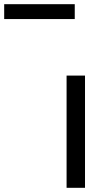

<svg xmlns="http://www.w3.org/2000/svg" viewBox="-233 -897 511 917"><path d="M173 0H85V-536H173ZM-213 -806V-877H124V-806Z"/></svg>

Font: Noto Sans Tifinagh SIL
Style: Regular
Weight: 400
Designer: JamraPatel
Foundry: JamraPatel LLC
Version: Version 2.006; ttfautohint (v1.8.4.7-5d5b)